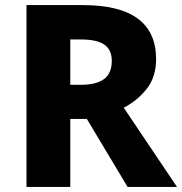

<svg xmlns="http://www.w3.org/2000/svg" viewBox="-20 -734 715 754"><path d="M305 -714Q593 -714 593 -502Q593 -432 556.5 -385.5Q520 -339 466 -311L675 0H481L321 -267H256V0H84V-714ZM298 -579H256V-401H298Q358 -401 388.5 -423.5Q419 -446 419 -495Q419 -538 390 -558.5Q361 -579 298 -579Z"/></svg>

Font: Noto Kufi Arabic ExtraBold
Style: Regular
Weight: 800
Designer: Monotype Design Team, David Williams, Khaled Hosny
Foundry: Google LLC
Version: Version 2.109; ttfautohint (v1.8.4.7-5d5b)